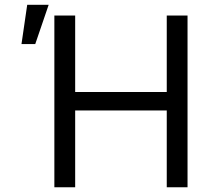

<svg xmlns="http://www.w3.org/2000/svg" viewBox="-20 -793 902 813"><path d="M210.2 0V-727.3H298.3V-403.4H686.1V-727.3H774.1V0H686.1V-325.3H298.3V0ZM71 -606.5 95.2 -772.7H186.1L129.3 -606.5Z"/></svg>

Font: Inter Zeller
Style: Regular
Weight: 400
Designer: Rasmus Andersson; Joe Bland
Foundry: zeller
Version: Version 3.015;git-dec3a8cb1